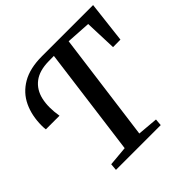

<svg xmlns="http://www.w3.org/2000/svg" viewBox="-189 -909 1075 1075"><g transform="rotate(-45 348.5 -371.5)"><path d="M135 0 138.5 -41 255.5 -51.5 340.5 -697 298 -696.5Q224.5 -695.5 182 -663Q139.5 -630.5 126.2 -572.8Q113 -515 126 -438H18Q17 -444.5 16.5 -452.2Q16 -460 16 -468.5Q16 -548 45.2 -610Q74.5 -672 135.5 -707.5Q196.5 -743 292 -743H697L668.5 -498L609.5 -497.5L602.5 -687.5L457 -696.5L371.5 -51.5L493 -41L489.5 0Z"/></g></svg>

Font: Merriweather 36pt Medium
Style: Italic
Weight: 500
Italic angle: -7.8°
Version: Version 2.101